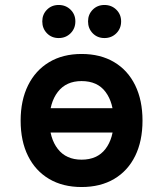

<svg xmlns="http://www.w3.org/2000/svg" viewBox="-20 -740 656 772"><path d="M118 -207V-305H498V-207ZM308 12Q232.5 12 177.5 -20.5Q122.5 -53 92.8 -112.8Q63 -172.5 63 -255Q63 -336.5 92.8 -396.8Q122.5 -457 177.5 -490Q232.5 -523 308 -523Q384 -523 439 -490.2Q494 -457.5 523.5 -397.2Q553 -337 553 -255Q553 -173 523.5 -113Q494 -53 439 -20.5Q384 12 308 12ZM308 -98Q371 -98 404 -141Q437 -184 437 -255Q437 -326.5 404.5 -370.2Q372 -414 308 -414Q246 -414 212.5 -370.5Q179 -327 179 -255Q179 -184 212.5 -141Q246 -98 308 -98ZM216 -587Q187.5 -587 168.8 -606.2Q150 -625.5 150 -654Q150 -682 168.8 -701Q187.5 -720 216 -720Q244.5 -720 263.8 -701Q283 -682 283 -654Q283 -625.5 263.8 -606.2Q244.5 -587 216 -587ZM400 -587Q371.5 -587 352.8 -606.2Q334 -625.5 334 -654Q334 -682 352.8 -701Q371.5 -720 400 -720Q428.5 -720 447.8 -701Q467 -682 467 -654Q467 -625.5 447.8 -606.2Q428.5 -587 400 -587Z"/></svg>

Font: Overpass Mono Light
Style: Regular
Weight: 300
Monospace: yes
Designer: Delve Withrington, Dave Bailey
Foundry: Delve Fonts LLC
Version: Version 4.000